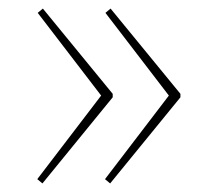

<svg xmlns="http://www.w3.org/2000/svg" viewBox="-20 -474 492 448"><path d="M243 -255V-247L79 -46L67 -56L216 -251L68 -444L80 -454ZM401 -255V-247L237 -46L225 -56L374 -251L226 -444L238 -454Z"/></svg>

Font: Exo 2.0 Thin
Style: Regular
Weight: 250
Designer: Natanael Gama
Version: Version 1.001;PS 001.001;hotconv 1.0.70;makeotf.lib2.5.58329